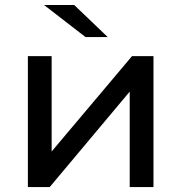

<svg xmlns="http://www.w3.org/2000/svg" viewBox="-20 -757 734 777"><path d="M92.8 0V-529.8H189V-144L514.2 -529.8H601.1V0H504.9V-386.2L181.2 0ZM158.2 -736.8H280.3L416 -606.9H326.2Z"/></svg>

Font: Montserrat Medium
Style: Regular
Weight: 500
Designer: Julieta Ulanovsky
Foundry: Julieta Ulanovsky
Version: Version 7.200